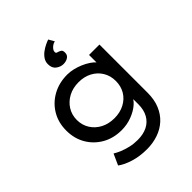

<svg xmlns="http://www.w3.org/2000/svg" viewBox="-278 -960 1346 1346"><g transform="rotate(-45 395.0 -287.0)"><path d="M384 230Q314 230 255 212Q196 194 160 167L197 85Q218 98 247 110Q276 122 311 130Q346 138 384 138Q440 138 480 118Q520 98 542 59Q564 20 564 -36V-121L575 -114Q569 -84 536.5 -55.5Q504 -27 455.5 -8.5Q407 10 354 10Q273 10 210.5 -25.5Q148 -61 112 -122.5Q76 -184 76 -263Q76 -342 112.5 -403.5Q149 -465 213 -500.5Q277 -536 359 -536Q386 -536 416.5 -529Q447 -522 476 -509.5Q505 -497 529 -481Q553 -465 568.5 -446.5Q584 -428 586 -410L564 -402V-525H667V-48Q667 21 645.5 72.5Q624 124 586 159Q548 194 496 212Q444 230 384 230ZM377 -85Q433 -85 476.5 -108Q520 -131 544 -171Q568 -211 568 -263Q568 -315 543.5 -355.5Q519 -396 476 -419Q433 -442 377 -442Q320 -442 276 -418.5Q232 -395 206.5 -354.5Q181 -314 181 -263Q181 -212 206.5 -171.5Q232 -131 276 -108Q320 -85 377 -85ZM392 -606Q365 -606 339.5 -624.5Q314 -643 314 -683Q314 -709 328 -729.5Q342 -750 362.5 -765Q383 -780 404 -790Q425 -800 438 -804L462 -762Q449 -760 436.5 -751.5Q424 -743 416 -732Q408 -721 408 -710Q408 -700 414.5 -697Q421 -694 429 -692Q439 -689 448 -682.5Q457 -676 457 -655Q457 -631 438 -618.5Q419 -606 392 -606Z"/></g></svg>

Font: Lexend Exa
Style: Regular
Weight: 400
Designer: Bonnie Shaver-Troup, Thomas Jockin
Foundry: Lexend
Version: Version 1.007